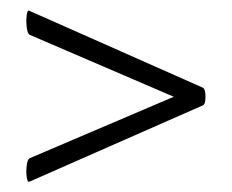

<svg xmlns="http://www.w3.org/2000/svg" viewBox="-20 -375 447 370"><path d="M37 -25Q33 -23 31.5 -33.5Q30 -44 31.5 -56Q33 -68 37 -70L330 -195V-182L37 -308Q33 -310 31.5 -322.5Q30 -335 31.5 -346Q33 -357 37 -354L371 -206Q376 -203 376 -188.5Q376 -174 371 -172Z"/></svg>

Font: Cormorant SemiBold
Style: Italic
Weight: 600
Italic angle: -10°
Designer: Christian Thalmann (Catharsis Fonts)
Foundry: Catharsis Fonts
Version: Version 4.000